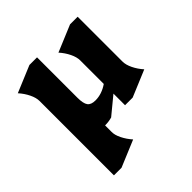

<svg xmlns="http://www.w3.org/2000/svg" viewBox="-210 -710 1123 1123"><g transform="rotate(-45 351.0 -149.0)"><path d="M661 -59 496 10H433V-86L325 3Q298 11 267 11V63Q266 89 282.5 122.5Q299 156 325 185L160 254H97V-361Q97 -388 81 -421Q65 -454 39 -483L204 -552H267V-218Q267 -170 281 -151Q295 -132 331 -132Q383 -132 433 -166V-361Q433 -388 417 -421Q401 -454 375 -483L540 -552H603V-181Q603 -154 619 -121Q635 -88 661 -59Z"/></g></svg>

Font: InknutAntiqua
Style: Bold
Weight: 700
Designer: Claus Eggers Srensen
Foundry: Claus Eggers Srensen
Version: Version 1.000; ttfautohint (v1.2) -l 7 -r 28 -G 50 -x 13 -D 